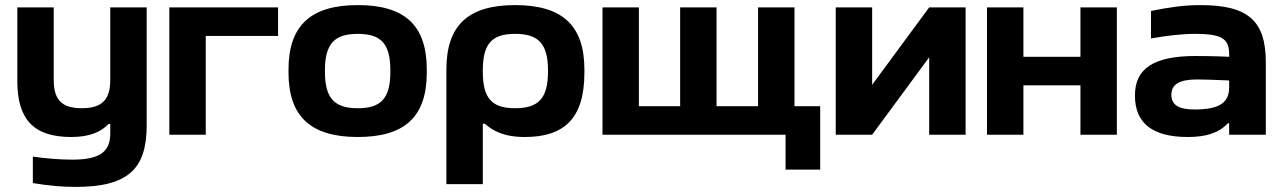

<svg xmlns="http://www.w3.org/2000/svg" viewBox="-20 -529 5028 754"><path d="M556 -37V-500H413V-215C413 -138 381 -104 301 -104C222 -104 191 -138 191 -215V-500H48V-211C48 -59 113 9 260 9C332 9 377 -11 406 -42H413V-5C413 62 379 98 264 98C218 98 155 93 109 86V190C176 201 225 205 277 205C486 205 556 132 556 -37Z M645 0H788V-388H1072V-500H645Z M1113 -256V-244C1113 -69 1203 9 1385 9C1568 9 1656 -69 1656 -244V-256C1656 -431 1568 -509 1385 -509C1203 -509 1113 -431 1113 -256ZM1256 -248V-252C1256 -358 1294 -396 1385 -396C1476 -396 1513 -358 1513 -252V-248C1513 -142 1476 -104 1385 -104C1294 -104 1256 -142 1256 -248Z M2275 -244V-256C2275 -431 2186 -509 2003 -509C1820 -509 1733 -431 1733 -256V194H1876V-43H1884C1914 -17 1956 9 2041 9C2196 9 2275 -64 2275 -244ZM1876 -248V-252C1876 -358 1912 -396 2003 -396C2094 -396 2132 -358 2132 -252V-248C2132 -142 2094 -104 2003 -104C1912 -104 1876 -142 1876 -248Z M2346 -500V0H3065V137H3201V-112H3100V-500H2957V-112H2794V-500H2651V-112H2489V-500Z M3262 0H3405L3629 -304V0H3772V-500H3629L3405 -196V-500H3262Z M3856 0H3999V-194H4223V0H4366V-500H4223V-306H3999V-500H3856Z M4695 -509C4630 -509 4575 -501 4500 -486V-378C4562 -389 4620 -396 4674 -396C4778 -396 4807 -377 4807 -316V-306C4744 -309 4699 -309 4674 -309C4511 -309 4437 -260 4437 -154C4437 -44 4507 9 4645 9C4714 9 4766 -6 4802 -45H4807V0H4951V-284C4951 -445 4884 -509 4695 -509ZM4580 -157C4580 -198 4612 -217 4682 -217C4711 -217 4762 -215 4807 -213V-186C4807 -128 4772 -99 4671 -99C4609 -99 4580 -117 4580 -157Z"/></svg>

Font: LT Wave Bold
Style: Regular
Weight: 700
Designer: Daniel Lyons
Version: Version 2.5 (Glyphs App)